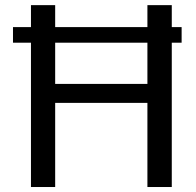

<svg xmlns="http://www.w3.org/2000/svg" viewBox="-20 -731 766 751"><path d="M30.8 -564V-625H690.4V-564ZM101.1 0.5V-710.9H195.8V-402.8H556.6V-710.9H651.9V0.5H556.6V-328.6H195.8V0.5Z"/></svg>

Font: Comme
Style: Regular
Weight: 400
Designer: Vernon Adams
Foundry: Vernon Adams
Version: Version 1.000;gftools[0.9.27]